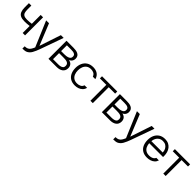

<svg xmlns="http://www.w3.org/2000/svg" viewBox="399 -2133 3965 3965"><g transform="rotate(45 2381.0 -150.5)"><path d="M390 0V-205Q350 -199 311.5 -197Q273 -195 246 -195Q172 -195 128 -217Q84 -239 65 -286.5Q46 -334 46 -406V-527H117V-413Q117 -362 127.5 -327Q138 -292 168 -275Q198 -258 255 -258Q287 -258 321 -260.5Q355 -263 390 -268V-527H460V0Z M614 232V165Q663 165 693.5 150Q724 135 744.5 104Q765 73 784 27L549 -527H633L823 -57L980 -527H1061L902 -81Q892 -52 878.5 -15.5Q865 21 849 59Q833 97 814 130Q795 163 772 183Q751 202 730.5 212.5Q710 223 683 227.5Q656 232 614 232Z M1144 0V-527H1347Q1380 -527 1414 -522.5Q1448 -518 1476.5 -504.5Q1505 -491 1522.5 -465.5Q1540 -440 1540 -397Q1540 -374 1532 -352Q1524 -330 1507.5 -312Q1491 -294 1462 -282Q1519 -270 1545 -235.5Q1571 -201 1571 -153Q1571 -113 1556.5 -84Q1542 -55 1516.5 -36.5Q1491 -18 1457.5 -9Q1424 0 1387 0ZM1216 -61H1368Q1400 -61 1430.5 -67.5Q1461 -74 1480.5 -92.5Q1500 -111 1500 -147Q1500 -181 1485 -199.5Q1470 -218 1446 -226Q1422 -234 1394 -236Q1366 -238 1341 -238H1216ZM1216 -297H1312Q1334 -297 1361 -300Q1388 -303 1413 -312Q1438 -321 1454 -338.5Q1470 -356 1470 -385Q1470 -425 1448.5 -441.5Q1427 -458 1396.5 -462Q1366 -466 1338 -466H1216Z M1917 6Q1834 6 1779.5 -28.5Q1725 -63 1698 -124Q1671 -185 1671 -262Q1671 -338 1699 -399.5Q1727 -461 1783 -497Q1839 -533 1925 -533Q1976 -533 2017 -516.5Q2058 -500 2086 -467.5Q2114 -435 2126 -387H2053Q2037 -432 2001.5 -451.5Q1966 -471 1920 -471Q1857 -471 1818 -441.5Q1779 -412 1760.5 -364.5Q1742 -317 1742 -262Q1742 -206 1760.5 -159Q1779 -112 1818.5 -84Q1858 -56 1920 -56Q1965 -56 2004 -75Q2043 -94 2058 -140H2132Q2120 -90 2087.5 -57.5Q2055 -25 2010.5 -9.5Q1966 6 1917 6Z M2369 0V-465H2181V-527H2626V-465H2439V0Z M2703 0V-527H2906Q2939 -527 2973 -522.5Q3007 -518 3035.5 -504.5Q3064 -491 3081.5 -465.5Q3099 -440 3099 -397Q3099 -374 3091 -352Q3083 -330 3066.5 -312Q3050 -294 3021 -282Q3078 -270 3104 -235.5Q3130 -201 3130 -153Q3130 -113 3115.5 -84Q3101 -55 3075.5 -36.5Q3050 -18 3016.5 -9Q2983 0 2946 0ZM2775 -61H2927Q2959 -61 2989.5 -67.5Q3020 -74 3039.5 -92.5Q3059 -111 3059 -147Q3059 -181 3044 -199.5Q3029 -218 3005 -226Q2981 -234 2953 -236Q2925 -238 2900 -238H2775ZM2775 -297H2871Q2893 -297 2920 -300Q2947 -303 2972 -312Q2997 -321 3013 -338.5Q3029 -356 3029 -385Q3029 -425 3007.5 -441.5Q2986 -458 2955.5 -462Q2925 -466 2897 -466H2775Z M3266 232V165Q3315 165 3345.5 150Q3376 135 3396.5 104Q3417 73 3436 27L3201 -527H3285L3475 -57L3632 -527H3713L3554 -81Q3544 -52 3530.5 -15.5Q3517 21 3501 59Q3485 97 3466 130Q3447 163 3424 183Q3403 202 3382.5 212.5Q3362 223 3335 227.5Q3308 232 3266 232Z M4023 6Q3940 6 3885 -28.5Q3830 -63 3803 -124Q3776 -185 3776 -263Q3776 -341 3804 -401.5Q3832 -462 3887 -497.5Q3942 -533 4022 -533Q4080 -533 4123.5 -511.5Q4167 -490 4196 -453Q4225 -416 4238.5 -369Q4252 -322 4252 -272Q4252 -263 4252 -255Q4252 -247 4251 -239H3847Q3851 -186 3871 -144.5Q3891 -103 3929.5 -79.5Q3968 -56 4026 -56Q4053 -56 4081 -62.5Q4109 -69 4132 -85.5Q4155 -102 4166 -129H4240Q4226 -82 4193 -52Q4160 -22 4115 -8Q4070 6 4023 6ZM3849 -300H4181Q4180 -349 4160 -387.5Q4140 -426 4105 -448.5Q4070 -471 4019 -471Q3966 -471 3929 -447Q3892 -423 3872.5 -384Q3853 -345 3849 -300Z M4497 0V-465H4309V-527H4754V-465H4567V0Z"/></g></svg>

Font: Onest Light
Style: Regular
Weight: 300
Designer: Dmitri Voloshin, Andrey Kudryavtsev
Foundry: Dmitri Voloshin, Andrey Kudryavtsev
Version: Version 1.000;gftools[0.9.33]